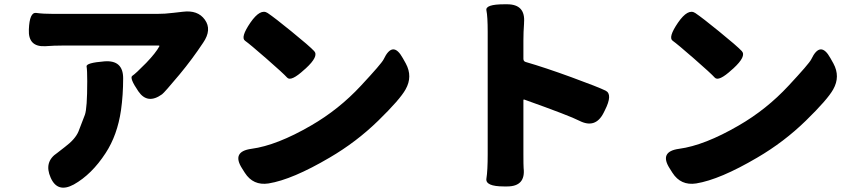

<svg xmlns="http://www.w3.org/2000/svg" viewBox="-20 -821 4000 898"><path d="M325 42Q249 83 217 10Q184 -64 248 -106Q252 -109 284 -134Q332 -170 347 -206Q362 -245 377 -284Q388 -314 388 -441Q388 -493 385 -510Q382 -527 468 -534Q556 -541 556 -455Q556 -377 546 -306Q529 -189 474 -105Q409 -5 325 42ZM738 -380Q670 -331 627 -394Q584 -457 599 -466.5Q614 -476 664 -527Q709 -574 725 -604Q727 -608 722 -608H274Q233 -608 193 -605Q111 -600 115 -683Q118 -765 149.5 -760.5Q181 -756 233 -756H713Q752 -756 791 -761L835 -766Q905 -775 938 -729Q972 -682 930 -621Q879 -544 820 -473Q749 -388 738 -380Z M1236 37Q1164 48 1125 -13L1113 -32Q1061 -112 1156 -125Q1275 -141 1435 -234Q1565 -309 1668 -420Q1764 -523 1774 -543Q1817 -634 1864 -549L1878 -524Q1911 -463 1877 -403Q1851 -356 1749 -256.5Q1647 -157 1522 -84Q1347 19 1236 37ZM1403 -495Q1341 -438 1323 -458Q1305 -478 1226.5 -546.5Q1148 -615 1126 -630.5Q1104 -646 1151 -715Q1198 -783 1232 -760Q1266 -737 1342 -675Q1427 -606 1449.5 -582Q1472 -558 1410 -501Z M2337 51Q2249 51 2255 14Q2261 -23 2261 -100V-671Q2261 -744 2255 -772.5Q2249 -801 2339 -801H2352Q2438 -801 2431 -715V-711Q2428 -671 2428 -631V-546Q2428 -534 2439 -531Q2529 -505 2653.5 -459.5Q2778 -414 2812.5 -397Q2847 -380 2809 -305L2803 -293Q2765 -218 2690 -256Q2646 -279 2433 -355Q2428 -357 2428 -352V-100Q2428 -48 2429 -35Q2439 51 2352 51Z M3236 37Q3164 48 3125 -13L3113 -32Q3061 -112 3156 -125Q3275 -141 3435 -234Q3565 -309 3668 -420Q3764 -523 3774 -543Q3817 -634 3864 -549L3878 -524Q3911 -463 3877 -403Q3851 -356 3749 -256.5Q3647 -157 3522 -84Q3347 19 3236 37ZM3403 -495Q3341 -438 3323 -458Q3305 -478 3226.5 -546.5Q3148 -615 3126 -630.5Q3104 -646 3151 -715Q3198 -783 3232 -760Q3266 -737 3342 -675Q3427 -606 3449.5 -582Q3472 -558 3410 -501Z"/></svg>

Font: Resource Han Rounded JP Heavy
Style: Regular
Weight: 900
Designer: Cyano Hao (round all glyphs); Ryoko NISHIZUKA 西塚涼子 (kana, bopomofo & ideographs); Paul D. Hunt (Latin, Greek & Cyrillic)
Foundry: Cyano Hao
Version: 0.990